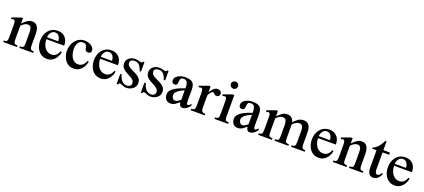

<svg xmlns="http://www.w3.org/2000/svg" viewBox="54 -1661 6037 2733"><g transform="rotate(20 3072.5 -294.5)"><path d="M469.7 0H261.2V-22.9Q301.3 -22.9 311.3 -36.4Q321.3 -49.8 321.3 -93.3V-256.8Q321.3 -281.7 317.4 -304.2Q313.5 -326.7 300.8 -340.6Q288.1 -354.5 262.2 -354.5Q234.9 -354.5 210 -338.4Q185.1 -322.3 165 -300.8V-93.3Q165 -52.2 175 -37.6Q185.1 -22.9 224.6 -22.9V0H16.1V-22.9Q55.7 -22.9 64.7 -38.8Q73.7 -54.7 73.7 -93.3V-278.8Q73.7 -311 68.4 -331.8Q63 -352.5 44.4 -352.5Q37.1 -352.5 28.1 -350.6Q19 -348.6 11.7 -345.7L4.4 -367.2L141.1 -416.5H165V-335Q193.8 -363.8 227.3 -390.1Q260.7 -416.5 305.2 -416.5Q349.1 -416.5 372.1 -393.6Q395 -370.6 403.6 -335.7Q412.1 -300.8 412.1 -264.2V-93.3Q412.1 -54.7 421.9 -38.8Q431.6 -22.9 469.7 -22.9Z M832 -158.2 849.6 -147.9Q842.8 -106.4 820.8 -69.6Q798.8 -32.7 763.7 -9.5Q728.5 13.7 681.6 13.7Q624 13.7 584 -16.1Q543.9 -45.9 523.7 -94.5Q503.4 -143.1 503.4 -199.7Q503.4 -260.3 526.6 -309.6Q549.8 -358.9 592.8 -387.7Q635.7 -416.5 693.8 -416.5Q763.7 -416.5 806.6 -371.8Q849.6 -327.1 849.6 -247.6H579.1Q579.1 -206.1 594.7 -164.3Q610.4 -122.6 642.1 -94.7Q673.8 -66.9 721.7 -66.9Q762.2 -66.9 788.8 -91.6Q815.4 -116.2 832 -158.2ZM579.1 -277.3H748.5Q748.5 -301.3 740.2 -325.2Q731.9 -349.1 713.9 -365Q695.8 -380.9 666.5 -380.9Q627.9 -380.9 604.5 -350.1Q581.1 -319.3 579.1 -277.3Z M1239.3 -159.7 1256.8 -151.9Q1249.5 -110.4 1227.3 -72.5Q1205.1 -34.7 1169.4 -10.5Q1133.8 13.7 1085.9 13.7Q1028.8 13.7 989.7 -16.8Q950.7 -47.4 930.7 -95.5Q910.6 -143.6 910.6 -196.8Q910.6 -257.3 935.3 -307.4Q960 -357.4 1003.2 -387Q1046.4 -416.5 1102.1 -416.5Q1139.2 -416.5 1172.1 -403.3Q1205.1 -390.1 1225.6 -367.2Q1246.1 -344.2 1246.1 -315.9Q1246.1 -272.5 1200.7 -272.5Q1175.8 -272.5 1165.8 -283.7Q1155.8 -294.9 1152.1 -311.3Q1148.4 -327.6 1144 -344Q1139.6 -360.4 1127.2 -371.6Q1114.7 -382.8 1085.9 -382.8Q1053.2 -382.8 1032.7 -363.5Q1012.2 -344.2 1002.7 -314Q993.2 -283.7 993.2 -251Q993.2 -206.5 1007.6 -163.8Q1022 -121.1 1051.3 -93.3Q1080.6 -65.4 1125 -65.4Q1164.6 -65.4 1192.9 -90.6Q1221.2 -115.7 1239.3 -159.7Z M1646.5 -158.2 1664.1 -147.9Q1657.2 -106.4 1635.3 -69.6Q1613.3 -32.7 1578.1 -9.5Q1543 13.7 1496.1 13.7Q1438.5 13.7 1398.4 -16.1Q1358.4 -45.9 1338.1 -94.5Q1317.9 -143.1 1317.9 -199.7Q1317.9 -260.3 1341.1 -309.6Q1364.3 -358.9 1407.2 -387.7Q1450.2 -416.5 1508.3 -416.5Q1578.1 -416.5 1621.1 -371.8Q1664.1 -327.1 1664.1 -247.6H1393.6Q1393.6 -206.1 1409.2 -164.3Q1424.8 -122.6 1456.5 -94.7Q1488.3 -66.9 1536.1 -66.9Q1576.7 -66.9 1603.3 -91.6Q1629.9 -116.2 1646.5 -158.2ZM1393.6 -277.3H1563Q1563 -301.3 1554.7 -325.2Q1546.4 -349.1 1528.3 -365Q1510.3 -380.9 1481 -380.9Q1442.4 -380.9 1418.9 -350.1Q1395.5 -319.3 1393.6 -277.3Z M2023.4 -106.9Q2023.4 -69.8 2003.4 -42.7Q1983.4 -15.6 1951.4 -1Q1919.4 13.7 1884.8 13.7Q1862.8 13.7 1842 6.6Q1821.3 -0.5 1804 -7.6Q1786.6 -14.6 1774.4 -14.6Q1769.5 -14.6 1765.4 -5.4Q1761.2 3.9 1758.8 7.8H1737.3V-144H1758.8Q1765.1 -112.3 1780.8 -83.5Q1796.4 -54.7 1821.5 -36.6Q1846.7 -18.6 1880.9 -18.6Q1908.2 -18.6 1926.5 -33.4Q1944.8 -48.3 1944.8 -74.2Q1944.8 -105 1923.8 -125Q1902.8 -145 1871.8 -160.6Q1840.8 -176.3 1809.8 -193.8Q1778.8 -211.4 1757.8 -237.3Q1736.8 -263.2 1736.8 -304.2Q1736.8 -341.8 1755.6 -366.7Q1774.4 -391.6 1804.2 -404.1Q1834 -416.5 1867.7 -416.5Q1895 -416.5 1918.5 -408.7Q1941.9 -400.9 1963.9 -400.9Q1971.2 -400.9 1975.8 -406.5Q1980.5 -412.1 1983.4 -418.5H2003.4V-274.4H1981.9Q1970.7 -319.3 1943.4 -353.5Q1916 -387.7 1869.1 -387.7Q1844.2 -387.7 1822.5 -376.7Q1800.8 -365.7 1800.8 -337.4Q1800.8 -310.5 1816.9 -293Q1833 -275.4 1858.4 -262Q1883.8 -248.5 1912.1 -235.8Q1940.4 -223.1 1965.8 -206.8Q1991.2 -190.4 2007.3 -166.5Q2023.4 -142.6 2023.4 -106.9Z M2389.2 -106.9Q2389.2 -69.8 2369.1 -42.7Q2349.1 -15.6 2317.1 -1Q2285.2 13.7 2250.5 13.7Q2228.5 13.7 2207.8 6.6Q2187 -0.5 2169.7 -7.6Q2152.3 -14.6 2140.1 -14.6Q2135.3 -14.6 2131.1 -5.4Q2127 3.9 2124.5 7.8H2103V-144H2124.5Q2130.9 -112.3 2146.5 -83.5Q2162.1 -54.7 2187.3 -36.6Q2212.4 -18.6 2246.6 -18.6Q2273.9 -18.6 2292.2 -33.4Q2310.5 -48.3 2310.5 -74.2Q2310.5 -105 2289.6 -125Q2268.6 -145 2237.5 -160.6Q2206.5 -176.3 2175.5 -193.8Q2144.5 -211.4 2123.5 -237.3Q2102.5 -263.2 2102.5 -304.2Q2102.5 -341.8 2121.3 -366.7Q2140.1 -391.6 2169.9 -404.1Q2199.7 -416.5 2233.4 -416.5Q2260.7 -416.5 2284.2 -408.7Q2307.6 -400.9 2329.6 -400.9Q2336.9 -400.9 2341.6 -406.5Q2346.2 -412.1 2349.1 -418.5H2369.1V-274.4H2347.7Q2336.4 -319.3 2309.1 -353.5Q2281.7 -387.7 2234.9 -387.7Q2210 -387.7 2188.2 -376.7Q2166.5 -365.7 2166.5 -337.4Q2166.5 -310.5 2182.6 -293Q2198.7 -275.4 2224.1 -262Q2249.5 -248.5 2277.8 -235.8Q2306.2 -223.1 2331.5 -206.8Q2356.9 -190.4 2373 -166.5Q2389.2 -142.6 2389.2 -106.9Z M2840.3 -89.8V-58.6Q2830.1 -45.9 2814 -30Q2797.9 -14.2 2777.1 -2.9Q2756.3 8.3 2732.9 8.3Q2704.6 8.3 2691.9 -12.2Q2679.2 -32.7 2679.2 -56.6Q2649.9 -32.7 2619.9 -12.2Q2589.8 8.3 2550.8 8.3Q2505.4 8.3 2480.5 -21Q2455.6 -50.3 2455.6 -96.2Q2455.6 -131.8 2479 -159.4Q2502.4 -187 2538.3 -207.8Q2574.2 -228.5 2612.3 -243.2Q2650.4 -257.8 2679.2 -267.6V-284.2Q2679.2 -325.2 2666 -355.7Q2652.8 -386.2 2610.8 -386.2Q2576.2 -386.2 2566.4 -367.7Q2556.6 -349.1 2556.6 -314.5Q2556.6 -294.9 2547.4 -280.5Q2538.1 -266.1 2512.2 -266.1Q2490.7 -266.1 2480 -278.8Q2469.2 -291.5 2469.2 -312.5Q2469.2 -348.6 2494.4 -371.6Q2519.5 -394.5 2555.4 -405.5Q2591.3 -416.5 2623 -416.5Q2705.6 -416.5 2738 -385.3Q2770.5 -354 2770.5 -278.3V-146.5Q2770.5 -129.4 2770.8 -109.1Q2771 -88.9 2772.9 -77.6Q2773.9 -69.3 2778.1 -62.5Q2782.2 -55.7 2792 -55.7Q2801.8 -55.7 2817.9 -69.6Q2834 -83.5 2840.3 -89.8ZM2679.2 -93.8V-236.8Q2647 -224.1 2616.5 -206.8Q2585.9 -189.5 2566.2 -167.2Q2546.4 -145 2546.4 -116.7Q2546.4 -92.8 2560.5 -72.5Q2574.7 -52.2 2600.6 -52.2Q2620.6 -52.2 2641.6 -65.7Q2662.6 -79.1 2679.2 -93.8Z M3177.2 -363.3Q3177.2 -344.7 3164.8 -330.6Q3152.3 -316.4 3132.8 -316.4Q3115.2 -316.4 3104 -325Q3092.8 -333.5 3083.7 -341.8Q3074.7 -350.1 3064.5 -350.1Q3051.8 -350.1 3035.9 -329.6Q3020 -309.1 3005.9 -280.8V-94.7Q3005.9 -56.2 3018.8 -39.6Q3031.7 -22.9 3068.8 -22.9V0H2855V-22.9Q2895.5 -22.9 2905 -37.6Q2914.6 -52.2 2914.6 -93.3V-271Q2914.6 -310.5 2909.2 -331.3Q2903.8 -352.1 2881.8 -352.1Q2866.2 -352.1 2851.1 -345.7L2844.2 -367.2L2981.9 -416.5H3005.9V-327.1Q3017.1 -346.7 3033.7 -367.4Q3050.3 -388.2 3070.8 -402.3Q3091.3 -416.5 3115.7 -416.5Q3139.2 -416.5 3158.2 -402.3Q3177.2 -388.2 3177.2 -363.3Z M3373.5 -549.8Q3373.5 -527.3 3358.2 -511.2Q3342.8 -495.1 3319.8 -495.1Q3297.4 -495.1 3281.5 -510.5Q3265.6 -525.9 3265.6 -549.8Q3265.6 -572.8 3281.5 -587.9Q3297.4 -603 3319.8 -603Q3341.3 -603 3357.4 -587.4Q3373.5 -571.8 3373.5 -549.8ZM3423.3 0H3216.3V-22.9Q3253.4 -22.9 3264.2 -36.1Q3274.9 -49.3 3274.9 -87.4V-293Q3274.9 -317.9 3269.8 -335.2Q3264.6 -352.5 3246.1 -352.5Q3238.8 -352.5 3229.7 -350.6Q3220.7 -348.6 3211.9 -345.7L3204.6 -367.2L3340.8 -416.5H3365.7V-87.4Q3365.7 -48.8 3376.7 -35.9Q3387.7 -22.9 3423.3 -22.9Z M3858.9 -89.8V-58.6Q3848.6 -45.9 3832.5 -30Q3816.4 -14.2 3795.7 -2.9Q3774.9 8.3 3751.5 8.3Q3723.1 8.3 3710.4 -12.2Q3697.8 -32.7 3697.8 -56.6Q3668.5 -32.7 3638.4 -12.2Q3608.4 8.3 3569.3 8.3Q3523.9 8.3 3499 -21Q3474.1 -50.3 3474.1 -96.2Q3474.1 -131.8 3497.6 -159.4Q3521 -187 3556.9 -207.8Q3592.8 -228.5 3630.9 -243.2Q3668.9 -257.8 3697.8 -267.6V-284.2Q3697.8 -325.2 3684.6 -355.7Q3671.4 -386.2 3629.4 -386.2Q3594.7 -386.2 3585 -367.7Q3575.2 -349.1 3575.2 -314.5Q3575.2 -294.9 3565.9 -280.5Q3556.6 -266.1 3530.8 -266.1Q3509.3 -266.1 3498.5 -278.8Q3487.8 -291.5 3487.8 -312.5Q3487.8 -348.6 3512.9 -371.6Q3538.1 -394.5 3574 -405.5Q3609.9 -416.5 3641.6 -416.5Q3724.1 -416.5 3756.6 -385.3Q3789.1 -354 3789.1 -278.3V-146.5Q3789.1 -129.4 3789.3 -109.1Q3789.6 -88.9 3791.5 -77.6Q3792.5 -69.3 3796.6 -62.5Q3800.8 -55.7 3810.5 -55.7Q3820.3 -55.7 3836.4 -69.6Q3852.5 -83.5 3858.9 -89.8ZM3697.8 -93.8V-236.8Q3665.5 -224.1 3635 -206.8Q3604.5 -189.5 3584.7 -167.2Q3564.9 -145 3564.9 -116.7Q3564.9 -92.8 3579.1 -72.5Q3593.3 -52.2 3619.1 -52.2Q3639.2 -52.2 3660.2 -65.7Q3681.2 -79.1 3697.8 -93.8Z M4582.5 0H4376V-22.9Q4416.5 -22.9 4426 -36.6Q4435.5 -50.3 4435.5 -93.3V-263.2Q4435.5 -300.3 4423.3 -327.9Q4411.1 -355.5 4373.5 -355.5Q4347.2 -355.5 4322 -339.8Q4296.9 -324.2 4276.4 -303.2V-93.3Q4276.4 -51.8 4286.4 -37.4Q4296.4 -22.9 4335.4 -22.9V0H4125.5V-22.9Q4153.3 -22.9 4166 -28.6Q4178.7 -34.2 4182.1 -49.3Q4185.5 -64.5 4185.5 -93.3V-263.7Q4185.5 -301.3 4173.1 -328.9Q4160.6 -356.4 4123 -356.4Q4096.2 -356.4 4071.3 -340.6Q4046.4 -324.7 4025.9 -303.2V-93.3Q4025.9 -52.2 4036.1 -37.6Q4046.4 -22.9 4086.4 -22.9V0H3878.4V-22.9Q3917 -22.9 3926 -39.1Q3935.1 -55.2 3935.1 -93.3V-283.7Q3935.1 -313 3930.4 -332.8Q3925.8 -352.5 3906.7 -352.5Q3898.9 -352.5 3889.9 -350.6Q3880.9 -348.6 3874 -345.7L3865.2 -367.2L4001.5 -416.5H4025.9V-335Q4057.6 -364.3 4090.3 -390.4Q4123 -416.5 4169.9 -416.5Q4212.9 -416.5 4237.3 -394Q4261.7 -371.6 4272 -333Q4300.8 -365.7 4335.7 -391.1Q4370.6 -416.5 4419.4 -416.5Q4462.9 -416.5 4486.3 -394Q4509.8 -371.6 4518.3 -336.9Q4526.9 -302.2 4526.9 -265.6V-93.3Q4526.9 -55.2 4536.4 -39.1Q4545.9 -22.9 4582.5 -22.9Z M4947.8 -158.2 4965.3 -147.9Q4958.5 -106.4 4936.5 -69.6Q4914.6 -32.7 4879.4 -9.5Q4844.2 13.7 4797.4 13.7Q4739.7 13.7 4699.7 -16.1Q4659.7 -45.9 4639.4 -94.5Q4619.1 -143.1 4619.1 -199.7Q4619.1 -260.3 4642.3 -309.6Q4665.5 -358.9 4708.5 -387.7Q4751.5 -416.5 4809.6 -416.5Q4879.4 -416.5 4922.4 -371.8Q4965.3 -327.1 4965.3 -247.6H4694.8Q4694.8 -206.1 4710.4 -164.3Q4726.1 -122.6 4757.8 -94.7Q4789.6 -66.9 4837.4 -66.9Q4877.9 -66.9 4904.5 -91.6Q4931.2 -116.2 4947.8 -158.2ZM4694.8 -277.3H4864.3Q4864.3 -301.3 4856 -325.2Q4847.7 -349.1 4829.6 -365Q4811.5 -380.9 4782.2 -380.9Q4743.7 -380.9 4720.2 -350.1Q4696.8 -319.3 4694.8 -277.3Z M5462.9 0H5254.4V-22.9Q5294.4 -22.9 5304.4 -36.4Q5314.5 -49.8 5314.5 -93.3V-256.8Q5314.5 -281.7 5310.5 -304.2Q5306.6 -326.7 5293.9 -340.6Q5281.2 -354.5 5255.4 -354.5Q5228 -354.5 5203.1 -338.4Q5178.2 -322.3 5158.2 -300.8V-93.3Q5158.2 -52.2 5168.2 -37.6Q5178.2 -22.9 5217.8 -22.9V0H5009.3V-22.9Q5048.8 -22.9 5057.9 -38.8Q5066.9 -54.7 5066.9 -93.3V-278.8Q5066.9 -311 5061.5 -331.8Q5056.2 -352.5 5037.6 -352.5Q5030.3 -352.5 5021.2 -350.6Q5012.2 -348.6 5004.9 -345.7L4997.6 -367.2L5134.3 -416.5H5158.2V-335Q5187 -363.8 5220.5 -390.1Q5253.9 -416.5 5298.3 -416.5Q5342.3 -416.5 5365.2 -393.6Q5388.2 -370.6 5396.7 -335.7Q5405.3 -300.8 5405.3 -264.2V-93.3Q5405.3 -54.7 5415 -38.8Q5424.8 -22.9 5462.9 -22.9Z M5715.8 -87.9H5736.8Q5731.4 -65.9 5716.8 -42.2Q5702.1 -18.6 5678.5 -2.4Q5654.8 13.7 5622.6 13.7Q5575.2 13.7 5555.7 -20.3Q5536.1 -54.2 5536.1 -103.5V-370.1H5470.7V-387.7Q5502 -397.5 5528.1 -421.1Q5554.2 -444.8 5574.5 -475.8Q5594.7 -506.8 5609.4 -538.1H5627.9V-404.3H5727.1V-370.1H5627.9V-116.2Q5627.9 -89.8 5635.7 -68.4Q5643.6 -46.9 5666 -46.9Q5684.1 -46.9 5696 -58.1Q5708 -69.3 5715.8 -87.9Z M6099.6 -158.2 6117.2 -147.9Q6110.4 -106.4 6088.4 -69.6Q6066.4 -32.7 6031.2 -9.5Q5996.1 13.7 5949.2 13.7Q5891.6 13.7 5851.6 -16.1Q5811.5 -45.9 5791.3 -94.5Q5771 -143.1 5771 -199.7Q5771 -260.3 5794.2 -309.6Q5817.4 -358.9 5860.4 -387.7Q5903.3 -416.5 5961.4 -416.5Q6031.2 -416.5 6074.2 -371.8Q6117.2 -327.1 6117.2 -247.6H5846.7Q5846.7 -206.1 5862.3 -164.3Q5877.9 -122.6 5909.7 -94.7Q5941.4 -66.9 5989.3 -66.9Q6029.8 -66.9 6056.4 -91.6Q6083 -116.2 6099.6 -158.2ZM5846.7 -277.3H6016.1Q6016.1 -301.3 6007.8 -325.2Q5999.5 -349.1 5981.4 -365Q5963.4 -380.9 5934.1 -380.9Q5895.5 -380.9 5872.1 -350.1Q5848.6 -319.3 5846.7 -277.3Z"/></g></svg>

Font: Scheherazade New Medium
Style: Regular
Weight: 500
Designer: SIL International
Foundry: SIL International
Version: Version 4.000